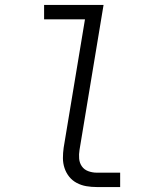

<svg xmlns="http://www.w3.org/2000/svg" viewBox="-20 -755 640 775"><path d="M371 0Q349 0 328.5 -3.5Q308 -7 290 -16.5Q272 -26 259.5 -41.5Q247 -57 240.5 -76.5Q234 -96 234 -117Q234 -138 237 -159L323 -677H158V-735H398L301 -150Q298 -132 299.5 -114.5Q301 -97 310.5 -83.5Q320 -70 336.5 -64Q353 -58 371 -58H465V0Z"/></svg>

Font: Iosevka Slab LtExObl
Style: Regular
Weight: 300
Width: 7
Italic angle: -9°
Monospace: yes
Designer: Belleve Invis
Foundry: Belleve Invis
Version: Version 11.1.0; ttfautohint (v1.8.3)